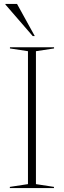

<svg xmlns="http://www.w3.org/2000/svg" viewBox="-20 -955 324 975"><path d="M254 -6V0H30V-6L122 -20V-695L30.5 -709V-715H254.5V-709L162.5 -695V-20ZM156.5 -772H146L7.5 -932V-935H66.5Z"/></svg>

Font: Newsreader 72pt ExtraLight
Style: Regular
Weight: 275
Designer: Hugues Gentile
Foundry: Production Type
Version: Version 1.003; ttfautohint (v1.8.3)